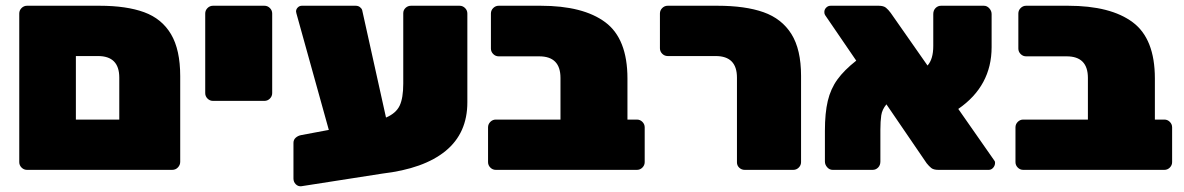

<svg xmlns="http://www.w3.org/2000/svg" viewBox="-20 -591 4121 668"><path d="M47 -27V-544Q47 -555 55 -563Q63 -571 74 -571H326Q420 -571 481.5 -548.5Q543 -526 575 -472Q607 -418 607 -326V-28Q607 -17 599 -8.5Q591 0 579 0H74Q63 0 55 -8Q47 -16 47 -27ZM395 -175V-321Q395 -396 321 -396H244V-175Z M694 -267V-544Q694 -555 702 -563Q710 -571 721 -571H900Q911 -571 919 -563Q927 -555 927 -544V-267Q927 -256 919 -248Q911 -240 900 -240H721Q710 -240 702 -248Q694 -256 694 -267Z M1606 -544V-235Q1606 -128 1530.5 -66Q1455 -4 1310 13L1028 57Q1017 58 1009 50Q1001 42 1001 30V-94Q1001 -105 1009 -112Q1017 -119 1028 -121L1124 -139L1015 -531Q1010 -548 1010 -551Q1010 -559 1016 -565Q1022 -571 1030 -571H1217Q1226 -571 1232 -566.5Q1238 -562 1240 -556L1323 -182Q1358 -197 1370.5 -223.5Q1383 -250 1383 -300V-545Q1383 -556 1391 -563.5Q1399 -571 1410 -571H1579Q1590 -571 1598 -563Q1606 -555 1606 -544Z M1678 -27V-148Q1678 -159 1686 -167Q1694 -175 1705 -175H1930V-320Q1930 -395 1856 -395H1715Q1704 -395 1696 -403Q1688 -411 1688 -422V-544Q1688 -555 1696 -563Q1704 -571 1715 -571H1861Q2009 -571 2086 -513.5Q2163 -456 2163 -318V-175H2196Q2207 -175 2215 -167Q2223 -159 2223 -148V-27Q2223 -16 2215 -8Q2207 0 2196 0H1705Q1694 0 1686 -8Q1678 -16 1678 -27Z M2544 -26V-321Q2544 -396 2470 -396H2303Q2292 -396 2284 -404Q2276 -412 2276 -423V-544Q2276 -555 2284 -563Q2292 -571 2303 -571H2476Q2573 -571 2636.5 -548.5Q2700 -526 2733.5 -472.5Q2767 -419 2767 -327V-27Q2767 -16 2759 -8Q2751 0 2740 0H2571Q2560 0 2552 -7.5Q2544 -15 2544 -26Z M3442 -25Q3442 -15 3435.5 -7.5Q3429 0 3420 0H3245Q3228 0 3220 -6.5Q3212 -13 3204 -23L3064 -228Q3049 -210 3046 -189.5Q3043 -169 3043 -140V-29Q3043 -16 3035 -8Q3027 0 3016 0H2877Q2866 0 2858 -9Q2850 -18 2850 -29V-136Q2850 -198 2860 -240Q2870 -282 2893.5 -314.5Q2917 -347 2959 -380L2851 -538Q2848 -542 2848 -549Q2848 -558 2854.5 -564.5Q2861 -571 2870 -571H3037Q3054 -571 3062.5 -564Q3071 -557 3079 -546L3207 -363Q3227 -385 3227 -431V-542Q3227 -555 3235 -563Q3243 -571 3254 -571H3403Q3414 -571 3422 -562Q3430 -553 3430 -542V-427Q3430 -292 3314 -212L3439 -33Q3442 -30 3442 -25Z M3513 -27V-148Q3513 -159 3521 -167Q3529 -175 3540 -175H3765V-320Q3765 -395 3691 -395H3550Q3539 -395 3531 -403Q3523 -411 3523 -422V-544Q3523 -555 3531 -563Q3539 -571 3550 -571H3696Q3844 -571 3921 -513.5Q3998 -456 3998 -318V-175H4031Q4042 -175 4050 -167Q4058 -159 4058 -148V-27Q4058 -16 4050 -8Q4042 0 4031 0H3540Q3529 0 3521 -8Q3513 -16 3513 -27Z"/></svg>

Font: Rubik
Style: Regular
Weight: 900
Designer: Hubert & Fischer
Foundry: Hubert & Fischer
Version: Version 1.100